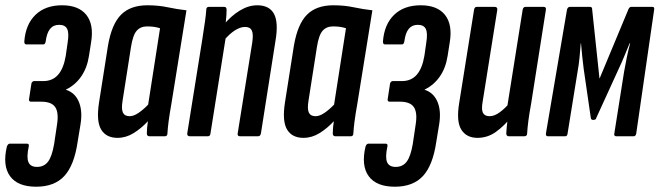

<svg xmlns="http://www.w3.org/2000/svg" viewBox="-44 -516 2498 727"><path d="M93 191Q23 191 -6 151Q-35 111 -18 39Q-14 28 -7 28H58Q67 28 65 38Q56 79 63.5 97.5Q71 116 96 116Q123 116 138 96Q153 76 161 29L172 -45Q179 -90 165 -110.5Q151 -131 112 -131H72Q69 -131 67 -134Q65 -137 66 -141L75 -200Q76 -204 79 -206.5Q82 -209 85 -209H120Q155 -209 176 -233Q197 -257 205 -305L212 -354Q218 -390 210.5 -406Q203 -422 180 -422Q158 -422 145.5 -406.5Q133 -391 129 -359Q128 -354 126 -351Q124 -348 121 -348H55Q48 -348 48 -359Q53 -424 90.5 -460Q128 -496 191 -496Q254 -496 283 -459.5Q312 -423 301 -356L293 -305Q286 -259 263.5 -226.5Q241 -194 206 -177V-176Q240 -165 254.5 -130.5Q269 -96 261 -46L250 21Q237 110 199.5 150.5Q162 191 93 191Z M401 6Q358 6 339 -25.5Q320 -57 331 -128L365 -344Q379 -425 414.5 -460.5Q450 -496 514 -496Q556 -496 591 -488.5Q626 -481 662 -477L605 -123Q598 -84 594.5 -57Q591 -30 590 -11Q590 0 580 0H522Q512 0 512 -11Q512 -20 513 -32Q514 -44 516 -57Q491 -30 462 -12Q433 6 401 6ZM447 -76Q462 -76 480.5 -88.5Q499 -101 517 -120L562 -409Q550 -413 538 -414.5Q526 -416 513 -416Q488 -416 473.5 -399.5Q459 -383 452 -338L420 -134Q415 -103 421.5 -89.5Q428 -76 447 -76Z M865 0Q854 0 856 -11L911 -354Q916 -387 909.5 -400.5Q903 -414 884 -414Q866 -414 845.5 -401Q825 -388 804 -363L801 -420Q831 -456 864 -476Q897 -496 930 -496Q976 -496 993.5 -463.5Q1011 -431 999 -361L944 -11Q942 0 933 0ZM675 0Q664 0 665 -11L722 -367Q728 -406 732 -433.5Q736 -461 737 -479Q737 -490 747 -490H805Q814 -490 814 -479Q814 -460 811 -434Q808 -408 806 -391L811 -376L753 -11Q752 0 743 0Z M1105 6Q1062 6 1043 -25.5Q1024 -57 1035 -128L1069 -344Q1083 -425 1118.5 -460.5Q1154 -496 1218 -496Q1260 -496 1295 -488.5Q1330 -481 1366 -477L1309 -123Q1302 -84 1298.5 -57Q1295 -30 1294 -11Q1294 0 1284 0H1226Q1216 0 1216 -11Q1216 -20 1217 -32Q1218 -44 1220 -57Q1195 -30 1166 -12Q1137 6 1105 6ZM1151 -76Q1166 -76 1184.5 -88.5Q1203 -101 1221 -120L1266 -409Q1254 -413 1242 -414.5Q1230 -416 1217 -416Q1192 -416 1177.5 -399.5Q1163 -383 1156 -338L1124 -134Q1119 -103 1125.5 -89.5Q1132 -76 1151 -76Z M1451 191Q1381 191 1352 151Q1323 111 1340 39Q1344 28 1351 28H1416Q1425 28 1423 38Q1414 79 1421.5 97.5Q1429 116 1454 116Q1481 116 1496 96Q1511 76 1519 29L1530 -45Q1537 -90 1523 -110.5Q1509 -131 1470 -131H1430Q1427 -131 1425 -134Q1423 -137 1424 -141L1433 -200Q1434 -204 1437 -206.5Q1440 -209 1443 -209H1478Q1513 -209 1534 -233Q1555 -257 1563 -305L1570 -354Q1576 -390 1568.5 -406Q1561 -422 1538 -422Q1516 -422 1503.5 -406.5Q1491 -391 1487 -359Q1486 -354 1484 -351Q1482 -348 1479 -348H1413Q1406 -348 1406 -359Q1411 -424 1448.5 -460Q1486 -496 1549 -496Q1612 -496 1641 -459.5Q1670 -423 1659 -356L1651 -305Q1644 -259 1621.5 -226.5Q1599 -194 1564 -177V-176Q1598 -165 1612.5 -130.5Q1627 -96 1619 -46L1608 21Q1595 110 1557.5 150.5Q1520 191 1451 191Z M1764 6Q1722 6 1702.5 -25.5Q1683 -57 1695 -128L1751 -479Q1753 -490 1761 -490H1829Q1840 -490 1839 -479L1784 -134Q1778 -102 1784.5 -89Q1791 -76 1810 -76Q1828 -76 1848.5 -91Q1869 -106 1889 -130L1893 -74Q1865 -39 1833.5 -16.5Q1802 6 1764 6ZM1883 0Q1873 0 1873 -11Q1874 -30 1877 -56Q1880 -82 1882 -99L1877 -114L1935 -479Q1937 -490 1946 -490H2014Q2025 -490 2023 -479L1967 -123Q1960 -85 1956.5 -57.5Q1953 -30 1952 -11Q1952 0 1941 0Z M2031 0Q2022 0 2023 -10L2103 -480Q2106 -490 2114 -490H2190Q2198 -490 2198 -482L2226 -218L2336 -482Q2340 -490 2346 -490H2426Q2435 -490 2433 -480L2365 -10Q2363 0 2355 0H2290Q2280 0 2282 -10L2319 -244Q2324 -272 2329.5 -299Q2335 -326 2342 -352H2340Q2330 -328 2320 -303.5Q2310 -279 2299 -256L2214 -70Q2213 -65 2210 -63.5Q2207 -62 2202 -62Q2198 -62 2196 -63.5Q2194 -65 2193 -70L2166 -256Q2163 -279 2160.5 -303.5Q2158 -328 2156 -352H2155Q2153 -327 2150.5 -299.5Q2148 -272 2143 -245L2105 -10Q2104 0 2096 0Z"/></svg>

Font: Sofia Sans Extra Condensed SemiBold
Style: Italic
Weight: 600
Italic angle: -9°
Designer: Botio Nikoltchev, Ani Petrova
Foundry: lettersoup
Version: Version 4.101